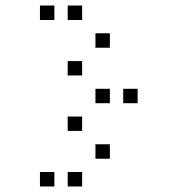

<svg xmlns="http://www.w3.org/2000/svg" viewBox="-20 -696 640 692"><path d="M125 -676Q124 -676 124 -676Q124 -676 124 -675V-625Q124 -624 124 -624Q124 -624 125 -624H175Q176 -624 176 -624Q176 -624 176 -625V-675Q176 -676 176 -676Q176 -676 175 -676ZM225 -676Q224 -676 224 -676Q224 -676 224 -675V-625Q224 -624 224 -624Q224 -624 225 -624H275Q276 -624 276 -624Q276 -624 276 -625V-675Q276 -676 276 -676Q276 -676 275 -676ZM325 -576Q324 -576 324 -576Q324 -576 324 -575V-525Q324 -524 324 -524Q324 -524 325 -524H375Q376 -524 376 -524Q376 -524 376 -525V-575Q376 -576 376 -576Q376 -576 375 -576ZM225 -476Q224 -476 224 -476Q224 -476 224 -475V-425Q224 -424 224 -424Q224 -424 225 -424H275Q276 -424 276 -424Q276 -424 276 -425V-475Q276 -476 276 -476Q276 -476 275 -476ZM325 -376Q324 -376 324 -376Q324 -376 324 -375V-325Q324 -324 324 -324Q324 -324 325 -324H375Q376 -324 376 -324Q376 -324 376 -325V-375Q376 -376 376 -376Q376 -376 375 -376ZM425 -376Q424 -376 424 -376Q424 -376 424 -375V-325Q424 -324 424 -324Q424 -324 425 -324H475Q476 -324 476 -324Q476 -324 476 -325V-375Q476 -376 476 -376Q476 -376 475 -376ZM225 -276Q224 -276 224 -276Q224 -276 224 -275V-225Q224 -224 224 -224Q224 -224 225 -224H275Q276 -224 276 -224Q276 -224 276 -225V-275Q276 -276 276 -276Q276 -276 275 -276ZM325 -176Q324 -176 324 -176Q324 -176 324 -175V-125Q324 -124 324 -124Q324 -124 325 -124H375Q376 -124 376 -124Q376 -124 376 -125V-175Q376 -176 376 -176Q376 -176 375 -176ZM125 -76Q124 -76 124 -76Q124 -76 124 -75V-25Q124 -24 124 -24Q124 -24 125 -24H175Q176 -24 176 -24Q176 -24 176 -25V-75Q176 -76 176 -76Q176 -76 175 -76ZM225 -76Q224 -76 224 -76Q224 -76 224 -75V-25Q224 -24 224 -24Q224 -24 225 -24H275Q276 -24 276 -24Q276 -24 276 -25V-75Q276 -76 276 -76Q276 -76 275 -76Z"/></svg>

Font: Doto
Style: Regular
Weight: 400
Monospace: yes
Version: Version 1.000